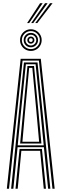

<svg xmlns="http://www.w3.org/2000/svg" viewBox="-20 -1162 378 1182"><path d="M22 0 107.2 -800H231.2L316.5 0H303L219.5 -788.8H119L35.5 0ZM75.5 0 100.5 -245H238L263 0H249.5L227 -233.8H111.5L89 0ZM48.5 0 127.5 -777.5H211L290 0H276.2L250.2 -256H88.2L62.2 0ZM89 -267.2H249.2L228 -482.2L199.2 -766.2H139.2L110 -482.2ZM103.8 -278.2 123 -482.2 149 -755.5H189.5L216 -482.2L235 -278.2ZM118 -289.5H220.8L203.5 -482.2L179 -744.2H159.5L135 -482.2ZM170 -848.5Q151.5 -848.5 136.4 -857.4Q121.2 -866.2 112.4 -881.4Q103.5 -896.5 103.5 -915Q103.5 -933.5 112.4 -948.6Q121.2 -963.8 136.4 -972.8Q151.5 -981.8 170 -981.8Q188.5 -981.8 203.5 -972.8Q218.5 -963.8 227.5 -948.6Q236.5 -933.5 236.5 -915Q236.5 -896.5 227.5 -881.4Q218.5 -866.2 203.5 -857.4Q188.5 -848.5 170 -848.5ZM170 -859.8Q193 -859.8 209.2 -876Q225.5 -892.2 225.5 -915Q225.5 -938 209.2 -954.2Q193 -970.5 170 -970.5Q147 -970.5 130.8 -954.2Q114.5 -938 114.5 -915Q114.5 -892.2 130.8 -876Q147 -859.8 170 -859.8ZM170 -870.8Q151.5 -870.8 138.6 -883.6Q125.8 -896.5 125.8 -915Q125.8 -933.8 138.6 -946.6Q151.5 -959.5 170 -959.5Q188.5 -959.5 201.4 -946.6Q214.2 -933.8 214.2 -915Q214.2 -896.5 201.4 -883.6Q188.5 -870.8 170 -870.8ZM170 -882Q183.8 -882 193.5 -891.8Q203.2 -901.5 203.2 -915Q203.2 -928.8 193.5 -938.5Q183.8 -948.2 170 -948.2Q156.2 -948.2 146.5 -938.5Q136.8 -928.8 136.8 -915Q136.8 -901.5 146.5 -891.8Q156.2 -882 170 -882ZM170 -893Q161 -893 154.5 -899.5Q148 -906 148 -915.2Q148 -924.2 154.5 -930.8Q161 -937.2 170 -937.2Q179 -937.2 185.5 -930.8Q192 -924.2 192 -915Q192 -906 185.5 -899.5Q179 -893 170 -893ZM170 -903.8Q181.2 -903.8 181.2 -915.2Q181.2 -926.5 170 -926.5Q158.8 -926.5 158.8 -915.2Q158.8 -903.8 170 -903.8ZM146.8 -1019.8 227 -1142.5H242.8L159.5 -1019.8ZM196.8 -1019.8 288.2 -1142.5H303.8L209.5 -1019.8ZM171.8 -1019.8 257.5 -1142.5H273.2L184.5 -1019.8Z"/></svg>

Font: Big Shoulders Inline Display Thin
Style: Regular
Weight: 400
Version: Version 2.002